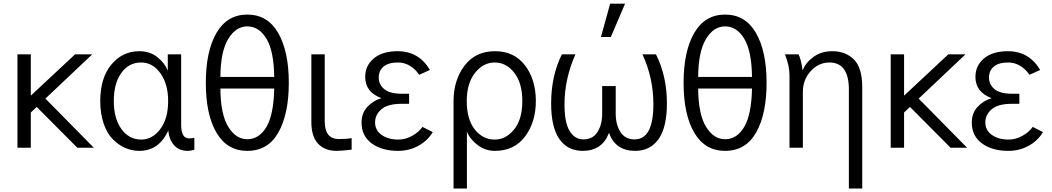

<svg xmlns="http://www.w3.org/2000/svg" viewBox="-20 -831 5920 1080"><path d="M78.1 0V-525.4H153.3V-293L402.3 -525.4H499L235.4 -276.4L507.8 0H415L186.5 -229.5L153.3 -198.2V0Z M543.9 -262.7Q543.9 -392.6 606.4 -467.8Q668.9 -543 764.6 -543Q822.3 -543 864.3 -510.3Q906.2 -477.5 923.8 -433.6V-525.4H999V-128.9Q999 -52.7 1043 -52.7Q1061.5 -52.7 1073.2 -55.7V11.7Q1051.8 17.6 1035.2 17.6Q988.3 17.6 960 -13.2Q931.6 -43.9 926.8 -96.7Q874 17.6 763.7 17.6Q723.6 17.6 686.5 2Q649.4 -13.7 616.7 -45.4Q584 -77.1 564 -133.3Q543.9 -189.5 543.9 -262.7ZM620.1 -262.7Q620.1 -164.1 663.1 -105Q706.1 -45.9 774.4 -45.9Q836.9 -45.9 881.3 -104.5Q925.8 -163.1 925.8 -262.7Q925.8 -358.4 882.3 -418.9Q838.9 -479.5 773.4 -479.5Q705.1 -479.5 662.6 -420.9Q620.1 -362.3 620.1 -262.7Z M1137.7 -365.2Q1137.7 -543 1197.8 -646Q1257.8 -749 1371.1 -749Q1485.4 -749 1544.9 -645.5Q1604.5 -542 1604.5 -365.2Q1604.5 -189.5 1545.9 -85.9Q1487.3 17.6 1371.1 17.6Q1257.8 17.6 1197.8 -84.5Q1137.7 -186.5 1137.7 -365.2ZM1219.7 -398.4H1522.5Q1520.5 -544.9 1478.5 -613.8Q1436.5 -682.6 1371.1 -682.6Q1306.6 -682.6 1263.7 -611.8Q1220.7 -541 1219.7 -398.4ZM1219.7 -333Q1220.7 -188.5 1263.7 -118.2Q1306.6 -47.9 1371.1 -47.9Q1437.5 -47.9 1478.5 -116.7Q1519.5 -185.5 1522.5 -333Z M1731.4 -144.5V-525.4H1806.6V-148.4Q1806.6 -48.8 1886.7 -48.8Q1926.8 -48.8 1958 -53.7V10.7Q1903.3 17.6 1873 17.6Q1806.6 17.6 1769 -22.9Q1731.4 -63.5 1731.4 -144.5Z M2013.7 -141.6Q2013.7 -194.3 2045.9 -229.5Q2078.1 -264.6 2124 -278.3V-279.3Q2034.2 -313.5 2034.2 -398.4Q2034.2 -461.9 2082.5 -502.4Q2130.9 -543 2216.8 -543Q2335.9 -543 2398.4 -437.5L2337.9 -410.2Q2318.4 -440.4 2287.1 -460Q2255.9 -479.5 2218.8 -479.5Q2165 -479.5 2137.7 -456.5Q2110.4 -433.6 2110.4 -394.5Q2110.4 -355.5 2141.6 -329.6Q2172.9 -303.7 2239.3 -303.7H2281.2V-247.1H2239.3Q2161.1 -247.1 2125.5 -216.3Q2089.8 -185.5 2089.8 -142.6Q2089.8 -97.7 2127 -71.8Q2164.1 -45.9 2220.7 -45.9Q2261.7 -45.9 2299.3 -67.4Q2336.9 -88.9 2356.4 -117.2L2414.1 -87.9Q2385.7 -40 2334 -11.2Q2282.2 17.6 2219.7 17.6Q2127.9 17.6 2070.8 -24.4Q2013.7 -66.4 2013.7 -141.6Z M2762.7 -45.9Q2825.2 -45.9 2871.6 -102.5Q2918 -159.2 2918 -262.7Q2918 -363.3 2873 -421.4Q2828.1 -479.5 2762.7 -479.5Q2698.2 -479.5 2651.9 -420.9Q2605.5 -362.3 2605.5 -262.7Q2605.5 -160.2 2650.4 -103Q2695.3 -45.9 2762.7 -45.9ZM2531.2 229.5V-261.7Q2531.2 -379.9 2592.8 -461.4Q2654.3 -543 2764.6 -543Q2872.1 -543 2933.1 -463.4Q2994.1 -383.8 2994.1 -262.7Q2994.1 -144.5 2933.6 -63.5Q2873 17.6 2763.7 17.6Q2710 17.6 2666.5 -15.1Q2623 -47.9 2606.4 -90.8V229.5Z M3080.1 -249Q3080.1 -404.3 3140.6 -525.4H3216.8Q3155.3 -386.7 3155.3 -244.1Q3155.3 -141.6 3184.1 -94.2Q3212.9 -46.9 3261.7 -46.9Q3314.5 -46.9 3340.8 -88.4Q3367.2 -129.9 3367.2 -191.4V-346.7H3443.4V-191.4Q3443.4 -130.9 3469.7 -88.9Q3496.1 -46.9 3549.8 -46.9Q3655.3 -46.9 3655.3 -245.1Q3655.3 -392.6 3593.8 -525.4H3669.9Q3731.4 -402.3 3731.4 -250Q3731.4 -115.2 3684.6 -48.8Q3637.7 17.6 3552.7 17.6Q3441.4 17.6 3406.2 -83H3405.3Q3367.2 17.6 3257.8 17.6Q3172.9 17.6 3126.5 -48.8Q3080.1 -115.2 3080.1 -249ZM3360.4 -623 3412.1 -810.5H3496.1L3416 -623Z M3825.2 -365.2Q3825.2 -543 3885.3 -646Q3945.3 -749 4058.6 -749Q4172.9 -749 4232.4 -645.5Q4292 -542 4292 -365.2Q4292 -189.5 4233.4 -85.9Q4174.8 17.6 4058.6 17.6Q3945.3 17.6 3885.3 -84.5Q3825.2 -186.5 3825.2 -365.2ZM3907.2 -398.4H4210Q4208 -544.9 4166 -613.8Q4124 -682.6 4058.6 -682.6Q3994.1 -682.6 3951.2 -611.8Q3908.2 -541 3907.2 -398.4ZM3907.2 -333Q3908.2 -188.5 3951.2 -118.2Q3994.1 -47.9 4058.6 -47.9Q4125 -47.9 4166 -116.7Q4207 -185.5 4210 -333Z M4395.5 -525.4H4471.7Q4479.5 -510.7 4484.9 -488.3Q4490.2 -465.8 4492.2 -450.2L4494.1 -435.5H4495.1Q4511.7 -478.5 4555.7 -510.7Q4599.6 -543 4662.1 -543Q4735.4 -543 4782.7 -497.1Q4830.1 -451.2 4830.1 -339.8V229.5H4754.9V-327.1Q4754.9 -479.5 4645.5 -479.5Q4585 -479.5 4540.5 -431.2Q4496.1 -382.8 4496.1 -313.5V0H4420.9V-409.2Q4420.9 -460.9 4395.5 -525.4Z M4990.2 0V-525.4H5065.4V-293L5314.5 -525.4H5411.1L5147.5 -276.4L5419.9 0H5327.1L5098.6 -229.5L5065.4 -198.2V0Z M5446.3 -141.6Q5446.3 -194.3 5478.5 -229.5Q5510.7 -264.6 5556.6 -278.3V-279.3Q5466.8 -313.5 5466.8 -398.4Q5466.8 -461.9 5515.1 -502.4Q5563.5 -543 5649.4 -543Q5768.6 -543 5831.1 -437.5L5770.5 -410.2Q5751 -440.4 5719.7 -460Q5688.5 -479.5 5651.4 -479.5Q5597.7 -479.5 5570.3 -456.5Q5543 -433.6 5543 -394.5Q5543 -355.5 5574.2 -329.6Q5605.5 -303.7 5671.9 -303.7H5713.9V-247.1H5671.9Q5593.8 -247.1 5558.1 -216.3Q5522.5 -185.5 5522.5 -142.6Q5522.5 -97.7 5559.6 -71.8Q5596.7 -45.9 5653.3 -45.9Q5694.3 -45.9 5731.9 -67.4Q5769.5 -88.9 5789.1 -117.2L5846.7 -87.9Q5818.4 -40 5766.6 -11.2Q5714.8 17.6 5652.3 17.6Q5560.5 17.6 5503.4 -24.4Q5446.3 -66.4 5446.3 -141.6Z"/></svg>

Font: Gothic A1
Style: Regular
Weight: 400
Designer: HanYang I&C Co.,Ltd.
Foundry: HanYang I&C Co.,Ltd.
Version: Version 2.50